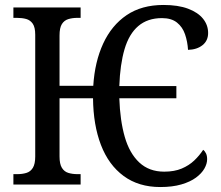

<svg xmlns="http://www.w3.org/2000/svg" viewBox="-20 -744 891 774"><path d="M626 10Q539 10 478.5 -34.5Q418 -79 387 -159.5Q356 -240 355 -348H220V-113Q220 -83 229.5 -67.5Q239 -52 255.5 -47Q272 -42 292 -42H305V0H34V-42H50Q70 -42 86.5 -47Q103 -52 112.5 -67.5Q122 -83 122 -113V-604Q122 -634 112 -648.5Q102 -663 85.5 -667.5Q69 -672 48 -672H34V-714H305V-672H292Q272 -672 255.5 -667Q239 -662 229.5 -647Q220 -632 220 -601V-398H356Q362 -495 396 -568.5Q430 -642 490.5 -683Q551 -724 639 -724Q698 -724 738 -709Q778 -694 798.5 -668.5Q819 -643 819 -611Q819 -580 796.5 -562Q774 -544 738 -543Q736 -576 726 -605.5Q716 -635 693.5 -653Q671 -671 633 -671Q575 -671 537.5 -639Q500 -607 482 -545.5Q464 -484 461 -397H691V-348H461Q464 -258 483 -192Q502 -126 541.5 -89Q581 -52 642 -52Q683 -52 712.5 -64.5Q742 -77 763 -97Q784 -117 799 -140Q806 -135 810.5 -125.5Q815 -116 815 -102Q815 -84 804 -64.5Q793 -45 770 -28Q747 -11 711 -0.5Q675 10 626 10Z"/></svg>

Font: Noto Serif SemiCondensed
Style: Regular
Weight: 400
Width: 4
Designer: Monotype Design Team
Foundry: Monotype Imaging Inc.
Version: Version 2.013